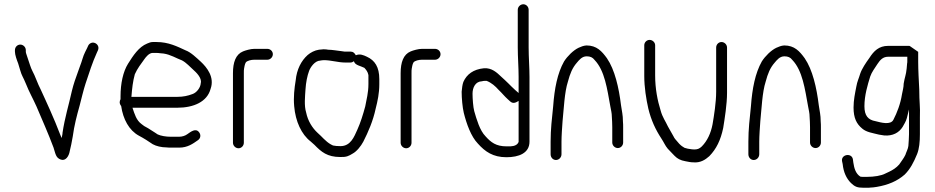

<svg xmlns="http://www.w3.org/2000/svg" viewBox="-20 -724 4382 900"><path d="M50 -482C50 -467 59 -442 65 -427C71 -409 78 -379 86 -365C90 -358 95 -346 102 -330C116 -294 135 -261 151 -225C179 -159 206 -99 231 -32C240 -5 241 16 265 24C287 32 303 9 307 -16C313 -40 315 -51 321 -84C328 -136 340 -182 353 -228C360 -255 372 -305 381 -332C398 -383 413 -431 434 -477L439 -488C446 -504 437 -517 426 -522C411 -529 397 -519 393 -509L388 -498C385 -491 382 -485 379 -480C369 -461 364 -436 355 -414L345 -386C335 -359 325 -331 317 -298C302 -230 284 -174 273 -101C273 -99 273 -95 272 -92L269 -77L263 -91C248 -130 232 -169 215 -207C201 -237 185 -275 171 -304C157 -330 144 -370 132 -391C124 -406 117 -431 112 -445L104 -469C102 -474 101 -479 101 -482V-489C101 -503 89 -515 75 -515C61 -515 50 -503 50 -489ZM321 -87ZM388 -498ZM379 -480Z M747 -473C780 -468 806 -451 833 -441C854 -430 871 -410 887 -396C897 -387 928 -359 921 -334C920 -313 901 -289 882 -283C861 -275 839 -270 811 -270H596C599 -309 603 -344 612 -376C624 -403 641 -425 657 -447C664 -457 679 -476 696 -476H712C725 -476 737 -473 747 -473ZM541 -245C541 -238 544 -232 548 -227C557 -165 585 -113 631 -88C654 -76 677 -61 696 -48C712 -39 737 -33 761 -33C769 -32 776 -32 780 -32H820C859 -32 884 -50 908 -67C921 -76 922 -92 914 -103C898 -126 874 -106 858 -95C849 -88 834 -83 820 -83H780C758 -83 734 -87 719 -94L707 -102C698 -108 682 -118 674 -123L656 -133L644 -142C619 -160 611 -189 601 -219H811C888 -219 951 -247 967 -307C987 -362 950 -408 921 -435C901 -453 875 -479 850 -488C811 -506 770 -527 714 -527H696C687 -527 679 -524 670 -520C630 -504 604 -463 580 -425C557 -388 545 -333 545 -272V-259C543 -255 541 -250 541 -245ZM574 -146ZM858 -95ZM764 -84H763ZM644 -142ZM751 -524ZM882 -282Z M1123 -381C1123 -390 1123 -398 1124 -402C1125 -407 1127 -423 1132 -431C1138 -440 1159 -444 1171 -444H1233C1247 -444 1259 -456 1259 -470C1259 -484 1247 -495 1233 -495H1172C1155 -495 1131 -488 1119 -483C1085 -469 1072 -432 1072 -381V-55C1072 -41 1084 -29 1098 -29C1112 -29 1123 -41 1123 -55Z M1624 -482H1596C1593 -482 1587 -483 1582 -484C1563 -486 1536 -491 1518 -491C1513 -492 1506 -493 1497 -493L1475 -491C1455 -488 1436 -478 1422 -466C1392 -439 1371 -399 1366 -347C1360 -311 1355 -268 1359 -226C1365 -155 1393 -94 1436 -61L1454 -45C1486 -12 1514 12 1575 12C1604 13 1615 7 1633 -4C1652 -14 1672 -39 1683 -60C1706 -105 1729 -158 1741 -215C1750 -250 1758 -287 1758 -329V-353C1758 -410 1737 -441 1700 -458C1683 -466 1667 -473 1648 -465C1642 -475 1636 -482 1624 -482ZM1639 -437 1641 -432C1648 -418 1670 -415 1688 -406C1696 -397 1704 -388 1707 -372V-330C1707 -289 1698 -258 1692 -225C1682 -188 1670 -149 1655 -116C1640 -83 1624 -39 1576 -39C1559 -39 1553 -40 1541 -42L1531 -47C1506 -61 1489 -84 1469 -101C1444 -124 1423 -157 1415 -197C1405 -229 1410 -272 1412 -305C1414 -337 1420 -368 1429 -392C1435 -408 1455 -439 1481 -440C1486 -441 1493 -442 1499 -442C1531 -442 1566 -431 1596 -431H1624C1629 -431 1635 -434 1639 -437ZM1497 -493ZM1415 -198Z M1909 -381C1909 -390 1909 -398 1910 -402C1911 -407 1913 -423 1918 -431C1924 -440 1945 -444 1957 -444H2019C2033 -444 2045 -456 2045 -470C2045 -484 2033 -495 2019 -495H1958C1941 -495 1917 -488 1905 -483C1871 -469 1858 -432 1858 -381V-55C1858 -41 1870 -29 1884 -29C1898 -29 1909 -41 1909 -55Z M2458 -678C2458 -692 2447 -704 2433 -704C2419 -704 2407 -692 2407 -678V-502C2407 -456 2411 -409 2411 -364V-288L2395 -302C2388 -309 2381 -315 2377 -319L2363 -333C2352 -344 2341 -354 2330 -364C2309 -384 2285 -407 2248 -404C2199 -399 2168 -376 2152 -340C2147 -326 2146 -312 2144 -294C2144 -263 2148 -220 2154 -195C2167 -143 2188 -84 2220 -51C2254 -13 2291 13 2354 13C2412 13 2462 -6 2462 -60V-364C2462 -407 2458 -456 2458 -502ZM2373 -38H2354C2305 -38 2281 -57 2256 -85C2229 -112 2214 -165 2203 -203C2198 -221 2195 -262 2195 -285C2195 -313 2208 -342 2239 -343C2242 -344 2248 -345 2253 -345H2261C2284 -336 2302 -320 2317 -303L2329 -291L2342 -277C2347 -272 2352 -266 2360 -259L2371 -249C2385 -236 2398 -243 2411 -251V-59C2406 -45 2392 -39 2373 -38ZM2152 -338ZM2144 -293Z M2767 -443C2815 -393 2826 -307 2841 -225C2844 -208 2848 -194 2848 -177C2849 -164 2850 -142 2850 -128V-56C2850 -42 2862 -30 2876 -30C2890 -30 2901 -42 2901 -56V-128C2901 -136 2901 -145 2900 -155C2900 -186 2895 -202 2891 -231C2881 -313 2862 -397 2825 -451C2801 -484 2777 -511 2729 -511C2714 -510 2704 -505 2692 -500C2667 -488 2640 -461 2624 -436C2593 -381 2579 -309 2573 -226C2567 -168 2561 -118 2561 -60V-1C2561 14 2572 26 2586 26C2600 26 2612 14 2612 -1V-60C2612 -87 2615 -128 2617 -156C2623 -214 2626 -292 2642 -341C2652 -379 2663 -406 2684 -430C2695 -443 2708 -460 2730 -460C2747 -460 2758 -455 2767 -443ZM2642 -338ZM2730 -511H2729ZM2692 -500ZM2624 -433V-432ZM2593 -354Z M3000 -368C3000 -315 3009 -259 3019 -215C3032 -161 3053 -116 3080 -75C3092 -57 3098 -41 3110 -27L3131 -5C3148 13 3156 21 3177 28L3194 32C3205 34 3217 37 3230 37C3263 40 3286 25 3305 8C3338 -26 3358 -67 3370 -124C3377 -168 3388 -235 3388 -289V-501C3388 -515 3376 -527 3362 -527C3348 -527 3337 -515 3337 -501V-294C3337 -244 3327 -182 3320 -141C3312 -99 3295 -63 3270 -38C3266 -34 3256 -25 3244 -24C3232 -22 3215 -25 3204 -27L3189 -31C3179 -37 3175 -39 3164 -50L3145 -72C3142 -76 3139 -80 3137 -85C3129 -99 3119 -117 3111 -131C3100 -155 3085 -175 3077 -205C3062 -253 3051 -308 3051 -371V-512C3051 -525 3039 -537 3025 -537C3011 -537 3000 -525 3000 -512ZM3110 -32V-31ZM3177 28ZM3370 -126Z M3694 -443C3742 -393 3753 -307 3768 -225C3771 -208 3775 -194 3775 -177C3776 -164 3777 -142 3777 -128V-56C3777 -42 3789 -30 3803 -30C3817 -30 3828 -42 3828 -56V-128C3828 -136 3828 -145 3827 -155C3827 -186 3822 -202 3818 -231C3808 -313 3789 -397 3752 -451C3728 -484 3704 -511 3656 -511C3641 -510 3631 -505 3619 -500C3594 -488 3567 -461 3551 -436C3520 -381 3506 -309 3500 -226C3494 -168 3488 -118 3488 -60V-1C3488 14 3499 26 3513 26C3527 26 3539 14 3539 -1V-60C3539 -87 3542 -128 3544 -156C3550 -214 3553 -292 3569 -341C3579 -379 3590 -406 3611 -430C3622 -443 3635 -460 3657 -460C3674 -460 3685 -455 3694 -443ZM3569 -338ZM3657 -511H3656ZM3619 -500ZM3551 -433V-432ZM3520 -354Z M4063 155H4064C4069 155 4078 154 4090 152C4143 143 4186 125 4221 94C4247 68 4263 37 4279 -2C4289 -27 4292 -59 4292 -95V-173C4294 -228 4289 -242 4289 -305C4287 -345 4284 -395 4284 -434V-481L4245 -508L4242 -509H4143C4100 -509 4076 -485 4055 -452C4039 -430 4020 -402 4012 -378C4006 -357 3998 -342 3994 -318C3988 -287 3981 -255 3981 -220C3981 -171 3995 -143 4022 -121C4042 -104 4069 -101 4100 -93L4125 -89C4165 -86 4194 -102 4211 -129C4217 -140 4227 -155 4231 -171L4241 -211V-95C4241 -81 4239 -53 4238 -40C4237 -27 4227 -9 4224 2C4216 19 4204 33 4195 47C4182 62 4165 73 4148 81L4131 89C4111 100 4076 105 4045 105H4026C4021 105 4017 105 4013 104C3991 90 3984 65 3980 38L3978 23C3973 -9 3922 -1 3927 31L3930 45C3934 83 3947 112 3969 134C3987 151 3998 156 4026 156H4045C4051 156 4057 156 4063 155ZM4233 -438C4233 -433 4233 -430 4232 -426L4230 -403C4227 -372 4221 -363 4216 -332C4216 -315 4211 -298 4208 -282C4201 -237 4185 -196 4168 -163C4155 -136 4108 -150 4084 -156C4049 -162 4032 -182 4032 -226C4032 -277 4047 -326 4059 -365C4066 -386 4081 -405 4093 -424C4105 -442 4118 -458 4143 -458H4233ZM4012 -376ZM4099 -96H4100ZM4125 -92ZM4131 88V89ZM3927 31ZM4220 94H4221ZM4246 64ZM4084 -151Z"/></svg>

Font: Blanket
Style: Light
Weight: 300
Foundry: Cannot Into Space Fonts
Version: Version 0.9